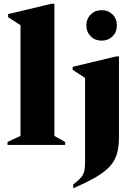

<svg xmlns="http://www.w3.org/2000/svg" viewBox="-20 -770 727 1020"><path d="M20 0V-16L89 -48V-636L23 -679V-695L253 -750H269V-48L326 -16V0ZM520 -554Q485 -554 462 -577Q439 -600 439 -635Q439 -670 462 -693Q485 -716 520 -716Q555 -716 578 -693Q601 -670 601 -635Q601 -600 578 -577Q555 -554 520 -554ZM369 230V210Q398 188 411.5 171.5Q425 155 428.5 135.5Q432 116 432 86V-356L366 -399V-415L596 -470H612V-39Q612 11 601 48Q590 85 563 114.5Q536 144 488.5 171.5Q441 199 369 230Z"/></svg>

Font: Spectral ExtraBold
Style: Regular
Weight: 800
Designer: Jean-Baptiste Levee
Foundry: Production Type
Version: Version 2.001